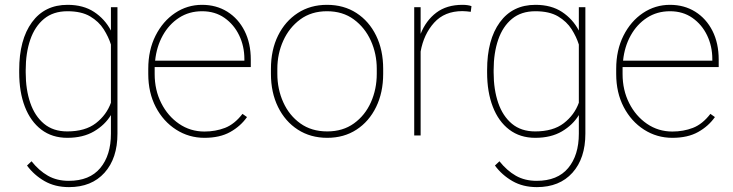

<svg xmlns="http://www.w3.org/2000/svg" viewBox="-20 -558 3020 791"><path d="M59.1 -259.3V-269.5Q59.1 -394.5 111.6 -466.3Q164.1 -538.1 258.3 -538.1Q323.2 -538.1 367.7 -508.8Q412.1 -479.5 437 -432.1V-528.3H463.9V-7.3Q463.9 94.2 410.6 153.6Q357.4 212.9 264.2 212.9Q206.5 212.9 163.3 188Q120.1 163.1 91.3 124L109.9 106.4Q140.6 145 177.5 166Q214.4 187 263.2 187Q349.1 187 393.1 134.3Q437 81.5 437 -7.3V-84Q412.6 -43.5 367.4 -16.8Q322.3 9.8 257.3 9.8Q194.8 9.8 150.4 -23.9Q106 -57.6 82.5 -118.2Q59.1 -178.7 59.1 -259.3ZM85.9 -269.5V-259.3Q85.9 -189 104.7 -134.3Q123.5 -79.6 161.4 -48.1Q199.2 -16.6 256.8 -16.6Q331.1 -16.6 375 -50.5Q418.9 -84.5 437 -134.8V-374.5Q427.2 -405.8 407.2 -437.5Q387.2 -469.2 351.3 -490.5Q315.4 -511.7 257.8 -511.7Q199.7 -511.7 161.6 -480.5Q123.5 -449.2 104.7 -394.5Q85.9 -339.8 85.9 -269.5Z M822.3 9.8Q758.3 9.8 705.6 -23.9Q652.8 -57.6 621.8 -116.9Q590.8 -176.3 590.8 -252.9V-274.4Q590.8 -351.6 620.8 -411.1Q650.9 -470.7 701.2 -504.4Q751.5 -538.1 812.5 -538.1Q871.1 -538.1 916.5 -509.8Q961.9 -481.4 987.5 -430.7Q1013.2 -379.9 1013.2 -312.5V-281.7H617.2Q617.2 -278.3 617.2 -274.4V-252.9Q617.2 -187 644.3 -133.3Q671.4 -79.6 717.8 -47.9Q764.2 -16.1 822.3 -16.1Q867.7 -16.1 907 -31.2Q946.3 -46.4 979 -88.9L997.6 -75.7Q971.2 -38.1 928.5 -14.2Q885.7 9.8 822.3 9.8ZM812.5 -511.7Q759.3 -511.7 717.8 -484.9Q676.3 -458 650.6 -411.9Q625 -365.7 619.1 -308.1H986.8V-314.5Q986.8 -367.7 965.3 -412.4Q943.8 -457 904.8 -484.4Q865.7 -511.7 812.5 -511.7Z M1096.2 -253.9V-274.4Q1096.2 -352.1 1125.5 -411.4Q1154.8 -470.7 1206.8 -504.4Q1258.8 -538.1 1327.1 -538.1Q1396.5 -538.1 1448.5 -504.4Q1500.5 -470.7 1529.5 -411.4Q1558.6 -352.1 1558.6 -274.4V-253.9Q1558.6 -176.8 1529.5 -117.2Q1500.5 -57.6 1448.7 -23.9Q1397 9.8 1328.1 9.8Q1259.3 9.8 1207 -23.9Q1154.8 -57.6 1125.5 -117.2Q1096.2 -176.8 1096.2 -253.9ZM1122.6 -274.4V-253.9Q1122.6 -190.9 1147 -136.7Q1171.4 -82.5 1217.3 -49.6Q1263.2 -16.6 1328.1 -16.6Q1392.6 -16.6 1438.2 -49.6Q1483.9 -82.5 1508.1 -136.7Q1532.2 -190.9 1532.2 -253.9V-274.4Q1532.2 -336.4 1507.8 -390.4Q1483.4 -444.3 1437.7 -478Q1392.1 -511.7 1327.1 -511.7Q1262.7 -511.7 1217 -478Q1171.4 -444.3 1147 -390.4Q1122.6 -336.4 1122.6 -274.4Z M1922.4 -532.7 1919.4 -509.3Q1911.6 -510.3 1903.1 -511.2Q1894.5 -512.2 1885.3 -512.2Q1811.5 -512.2 1768.6 -464.6Q1725.6 -417 1712.9 -345.7V0H1686.5V-528.3H1712.9V-418.5Q1734.9 -473.6 1777.6 -505.9Q1820.3 -538.1 1885.3 -538.1Q1897.5 -538.1 1906.7 -536.6Q1916 -535.2 1922.4 -532.7Z M1986.8 -259.3V-269.5Q1986.8 -394.5 2039.3 -466.3Q2091.8 -538.1 2186 -538.1Q2251 -538.1 2295.4 -508.8Q2339.8 -479.5 2364.7 -432.1V-528.3H2391.6V-7.3Q2391.6 94.2 2338.4 153.6Q2285.2 212.9 2191.9 212.9Q2134.3 212.9 2091.1 188Q2047.9 163.1 2019 124L2037.6 106.4Q2068.4 145 2105.2 166Q2142.1 187 2190.9 187Q2276.9 187 2320.8 134.3Q2364.7 81.5 2364.7 -7.3V-84Q2340.3 -43.5 2295.2 -16.8Q2250 9.8 2185.1 9.8Q2122.6 9.8 2078.1 -23.9Q2033.7 -57.6 2010.3 -118.2Q1986.8 -178.7 1986.8 -259.3ZM2013.7 -269.5V-259.3Q2013.7 -189 2032.5 -134.3Q2051.3 -79.6 2089.1 -48.1Q2127 -16.6 2184.6 -16.6Q2258.8 -16.6 2302.7 -50.5Q2346.7 -84.5 2364.7 -134.8V-374.5Q2355 -405.8 2335 -437.5Q2314.9 -469.2 2279.1 -490.5Q2243.2 -511.7 2185.5 -511.7Q2127.4 -511.7 2089.4 -480.5Q2051.3 -449.2 2032.5 -394.5Q2013.7 -339.8 2013.7 -269.5Z M2750 9.8Q2686 9.8 2633.3 -23.9Q2580.6 -57.6 2549.6 -116.9Q2518.6 -176.3 2518.6 -252.9V-274.4Q2518.6 -351.6 2548.6 -411.1Q2578.6 -470.7 2628.9 -504.4Q2679.2 -538.1 2740.2 -538.1Q2798.8 -538.1 2844.2 -509.8Q2889.6 -481.4 2915.3 -430.7Q2940.9 -379.9 2940.9 -312.5V-281.7H2544.9Q2544.9 -278.3 2544.9 -274.4V-252.9Q2544.9 -187 2572 -133.3Q2599.1 -79.6 2645.5 -47.9Q2691.9 -16.1 2750 -16.1Q2795.4 -16.1 2834.7 -31.2Q2874 -46.4 2906.7 -88.9L2925.3 -75.7Q2898.9 -38.1 2856.2 -14.2Q2813.5 9.8 2750 9.8ZM2740.2 -511.7Q2687 -511.7 2645.5 -484.9Q2604 -458 2578.4 -411.9Q2552.7 -365.7 2546.9 -308.1H2914.6V-314.5Q2914.6 -367.7 2893.1 -412.4Q2871.6 -457 2832.5 -484.4Q2793.5 -511.7 2740.2 -511.7Z"/></svg>

Font: Vazirmatn UI Thin
Style: Regular
Weight: 100
Designer: Saber Rastikerdar
Foundry: Saber Rastikerdar
Version: Version 33.003